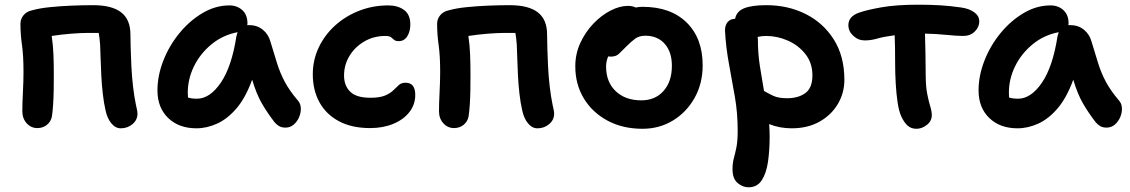

<svg xmlns="http://www.w3.org/2000/svg" viewBox="-20 -536 4808 817"><path d="M494 10Q471 10 453.5 -11.5Q436 -33 429 -67Q422 -97 417.5 -136Q413 -175 411 -215.5Q409 -256 408 -290.5Q407 -325 406 -346Q404 -374 400 -396H357Q324 -396 281 -392.5Q238 -389 200 -383Q206 -343 207.5 -302Q209 -261 209 -215Q209 -186 208.5 -153Q208 -120 206 -90.5Q204 -61 201 -41Q197 -19 180 -5Q163 9 139 9Q112 9 93.5 -11.5Q75 -32 75 -63Q75 -95 77.5 -143.5Q80 -192 80 -230Q80 -299 73.5 -344.5Q67 -390 67 -435Q67 -455 80 -471Q93 -487 116 -492Q148 -501 192 -505.5Q236 -510 284 -512Q332 -514 376 -514Q456 -514 495.5 -483.5Q535 -453 535 -389Q535 -370 536 -334Q537 -298 539 -255Q541 -212 546 -169Q551 -126 558 -92Q560 -82 562.5 -71Q565 -60 565 -52Q565 -26 544 -8Q523 10 494 10Z M816 10Q741 10 695.5 -34Q650 -78 650 -151Q650 -214 675 -278Q700 -342 743.5 -395Q787 -448 842 -480.5Q897 -513 956 -513Q989 -513 1011 -493Q1033 -473 1033 -436Q1033 -432 1032 -429Q1037 -429 1041 -429Q1075 -429 1099 -409Q1123 -389 1131 -358Q1146 -308 1159 -266.5Q1172 -225 1192 -187.5Q1212 -150 1247 -109Q1259 -96 1260 -76.5Q1261 -57 1253 -38Q1245 -19 1230 -6Q1215 7 1195 7Q1178 7 1167.5 0.5Q1157 -6 1149 -15Q1118 -55 1094.5 -95.5Q1071 -136 1053 -197Q1025 -120 986.5 -75Q948 -30 904 -10Q860 10 816 10ZM779 -141Q779 -130 780 -121Q795 -116 818 -116Q873 -116 919.5 -184Q966 -252 986 -382Q988 -391 991 -399Q928 -387 880 -347.5Q832 -308 805.5 -254Q779 -200 779 -141Z M1555 9Q1477 9 1422.5 -20Q1368 -49 1339.5 -100.5Q1311 -152 1311 -220Q1311 -281 1336.5 -334.5Q1362 -388 1406.5 -428Q1451 -468 1509 -490.5Q1567 -513 1632 -513Q1673 -513 1699.5 -493.5Q1726 -474 1726 -432Q1726 -402 1713 -381.5Q1700 -361 1677 -361Q1663 -361 1657 -366.5Q1651 -372 1644 -377.5Q1637 -383 1620 -383Q1570 -383 1530 -359.5Q1490 -336 1467 -298Q1444 -260 1444 -214Q1444 -172 1470 -146Q1496 -120 1556 -120Q1596 -120 1618.5 -129.5Q1641 -139 1654 -152Q1667 -165 1677.5 -174.5Q1688 -184 1706 -184Q1747 -184 1747 -132Q1747 -91 1722 -59Q1697 -27 1653.5 -9Q1610 9 1555 9Z M2267 10Q2244 10 2226.5 -11.5Q2209 -33 2202 -67Q2195 -97 2190.5 -136Q2186 -175 2184 -215.5Q2182 -256 2181 -290.5Q2180 -325 2179 -346Q2177 -374 2173 -396H2130Q2097 -396 2054 -392.5Q2011 -389 1973 -383Q1979 -343 1980.5 -302Q1982 -261 1982 -215Q1982 -186 1981.5 -153Q1981 -120 1979 -90.5Q1977 -61 1974 -41Q1970 -19 1953 -5Q1936 9 1912 9Q1885 9 1866.5 -11.5Q1848 -32 1848 -63Q1848 -95 1850.5 -143.5Q1853 -192 1853 -230Q1853 -299 1846.5 -344.5Q1840 -390 1840 -435Q1840 -455 1853 -471Q1866 -487 1889 -492Q1921 -501 1965 -505.5Q2009 -510 2057 -512Q2105 -514 2149 -514Q2229 -514 2268.5 -483.5Q2308 -453 2308 -389Q2308 -370 2309 -334Q2310 -298 2312 -255Q2314 -212 2319 -169Q2324 -126 2331 -92Q2333 -82 2335.5 -71Q2338 -60 2338 -52Q2338 -26 2317 -8Q2296 10 2267 10Z M2714 12Q2630 12 2565.5 -22.5Q2501 -57 2464.5 -117Q2428 -177 2428 -254Q2428 -307 2449.5 -353.5Q2471 -400 2505 -435.5Q2539 -471 2578 -491Q2617 -511 2652 -511Q2671 -511 2685 -504Q2700 -507 2714 -507Q2834 -507 2902 -440Q2970 -373 2970 -258Q2970 -181 2936 -120Q2902 -59 2844 -23.5Q2786 12 2714 12ZM2559 -253Q2559 -187 2600 -148Q2641 -109 2709 -109Q2768 -109 2803.5 -149Q2839 -189 2839 -256Q2839 -315 2808.5 -349.5Q2778 -384 2726 -384Q2700 -384 2683.5 -372Q2667 -360 2647 -340Q2625 -318 2613 -306.5Q2601 -295 2578 -295Q2573 -295 2568 -296Q2559 -275 2559 -253Z M3165 261Q3140 261 3118.5 242.5Q3097 224 3097 184Q3097 158 3102.5 138Q3108 118 3113.5 91.5Q3119 65 3119 19Q3119 -55 3107 -124.5Q3095 -194 3082 -263.5Q3069 -333 3065 -406Q3065 -430 3077 -443Q3089 -456 3108 -456Q3114 -488 3147 -501Q3180 -514 3241 -514Q3333 -514 3408 -476.5Q3483 -439 3528 -368Q3573 -297 3573 -196Q3573 -141 3545.5 -94Q3518 -47 3467.5 -18.5Q3417 10 3349 10Q3297 10 3253 -8Q3255 20 3255 46Q3255 103 3248 152Q3241 201 3221.5 231Q3202 261 3165 261ZM3205 -368Q3205 -308 3213.5 -254.5Q3222 -201 3231 -149Q3248 -139 3270 -128.5Q3292 -118 3329 -118Q3377 -118 3407 -140Q3437 -162 3437 -215Q3437 -268 3407.5 -305.5Q3378 -343 3333 -363Q3288 -383 3240 -383Q3231 -383 3222 -382Q3213 -381 3204 -379Q3205 -374 3205 -368Z M3880 12Q3857 12 3842 -1.5Q3827 -15 3815 -41Q3805 -63 3799.5 -100Q3794 -137 3791.5 -180.5Q3789 -224 3789 -265Q3789 -301 3788.5 -331.5Q3788 -362 3787 -386Q3741 -380 3713.5 -372Q3686 -364 3660 -364Q3632 -364 3611 -383.5Q3590 -403 3590 -429Q3590 -466 3635 -482Q3669 -494 3731.5 -505Q3794 -516 3887 -516Q3938 -516 3980 -513.5Q4022 -511 4071 -504Q4105 -499 4126 -483.5Q4147 -468 4147 -445Q4147 -421 4128 -402Q4109 -383 4078 -383Q4053 -383 4008 -387.5Q3963 -392 3916 -393Q3917 -356 3918 -308.5Q3919 -261 3919 -222Q3919 -169 3925.5 -136.5Q3932 -104 3938.5 -83Q3945 -62 3945 -46Q3945 -21 3924 -4.5Q3903 12 3880 12Z M4310 10Q4235 10 4189.5 -34Q4144 -78 4144 -151Q4144 -214 4169 -278Q4194 -342 4237.5 -395Q4281 -448 4336 -480.5Q4391 -513 4450 -513Q4483 -513 4505 -493Q4527 -473 4527 -436Q4527 -432 4526 -429Q4531 -429 4535 -429Q4569 -429 4593 -409Q4617 -389 4625 -358Q4640 -308 4653 -266.5Q4666 -225 4686 -187.5Q4706 -150 4741 -109Q4753 -96 4754 -76.5Q4755 -57 4747 -38Q4739 -19 4724 -6Q4709 7 4689 7Q4672 7 4661.5 0.5Q4651 -6 4643 -15Q4612 -55 4588.5 -95.5Q4565 -136 4547 -197Q4519 -120 4480.5 -75Q4442 -30 4398 -10Q4354 10 4310 10ZM4273 -141Q4273 -130 4274 -121Q4289 -116 4312 -116Q4367 -116 4413.5 -184Q4460 -252 4480 -382Q4482 -391 4485 -399Q4422 -387 4374 -347.5Q4326 -308 4299.5 -254Q4273 -200 4273 -141Z"/></svg>

Font: Shantell Sans Normal
Style: Regular
Weight: 600
Designer: Stephen Nixon, Anya Danilova, Shantell Martin
Foundry: Arrow Type
Version: Version 1.009;[a7da0bfa3]